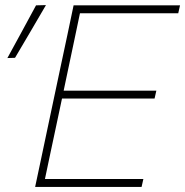

<svg xmlns="http://www.w3.org/2000/svg" viewBox="-20 -734 727 754"><path d="M118 0Q131 -60.5 142.8 -116.8Q154.5 -173 168.5 -238.5L218 -472Q232.5 -539.5 244.5 -596.2Q256.5 -653 269 -713H687L680 -682H294Q283 -629.5 272.5 -579.5Q262 -529.5 250 -473L230 -378H594L587 -347H223.5L201 -241Q189 -184.5 178.2 -134Q167.5 -83.5 156.5 -31H543L536 0ZM9 -506Q38 -559 66 -610.5Q94 -662 121.5 -713L160.5 -714Q130 -661.5 100 -610.5Q70 -559.5 39 -507Z"/></svg>

Font: Commissioner Thin
Style: Italic
Weight: 100
Italic angle: -12°
Designer: Kostas Bartsokas
Foundry: Kostas Bartsokas
Version: Version 1.000; ttfautohint (v1.8.3)